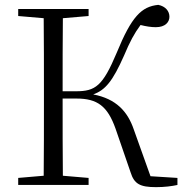

<svg xmlns="http://www.w3.org/2000/svg" viewBox="-20 -762 760 791"><path d="M518 -52C533 -4 557 9 623 9C658 9 688 5 711 0V-29L600 -36L531 -229C506 -302 459 -355 364 -373C414 -391 444 -427 491 -533C515 -590 533 -624 559 -659C583 -653 603 -650 622 -650C661 -650 678 -671 678 -693C678 -716 662 -736 632 -742C563 -735 522 -694 461 -545C403 -407 373 -386 293 -386H238C238 -493 238 -592 239 -687L345 -696V-725H55V-696L160 -687C161 -590 161 -490 161 -390V-335C161 -235 161 -136 160 -38L55 -29V0H345V-29L239 -38C238 -136 238 -235 238 -356H295C381 -356 423 -325 456 -232Z"/></svg>

Font: Noto Serif TC Light
Style: Regular
Weight: 300
Designer: Ryoko NISHIZUKA 西塚涼子 (kana & ideographs); Frank Grießhammer (Latin, Greek & Cyrillic); Wenlong ZHANG 张文龙 (bopomofo); San
Foundry: Adobe
Version: Version 2.001;hotconv 1.1.0;makeotfexe 2.6.0